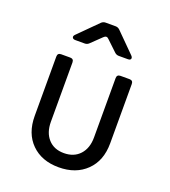

<svg xmlns="http://www.w3.org/2000/svg" viewBox="-143 -889 887 1004"><g transform="rotate(20 300.0 -387.5)"><path d="M299 10Q204 10 147 -46.5Q90 -103 90 -200V-530Q90 -550 110 -550H160Q180 -550 180 -530V-200Q180 -140 212 -104.5Q244 -69 299 -69Q355 -69 387.5 -104.5Q420 -140 420 -200V-530Q420 -550 440 -550H490Q510 -550 510 -530V-200Q510 -103 452 -46.5Q394 10 299 10ZM154 -645Q141 -645 137.5 -653Q134 -661 143 -670L248 -775Q258 -785 272 -785H327Q341 -785 351 -775L456 -670Q465 -661 462.5 -653Q460 -645 446 -645H396Q382 -645 372 -655L314 -710Q301 -724 286 -709L230 -655Q220 -645 206 -645Z"/></g></svg>

Font: Pitagon Sans Mono
Style: Regular
Weight: 400
Monospace: yes
Designer: Travis Tran
Foundry: Pitagon
Version: Version 1.001;gftools[0.9.26]